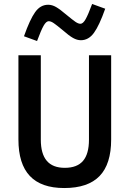

<svg xmlns="http://www.w3.org/2000/svg" viewBox="-20 -934 654 969"><path d="M307 -87Q369 -87 399 -122Q429 -157 429 -229V-655H541V-230Q541 -106 482.5 -45.5Q424 15 304 15Q188 15 130.5 -46Q73 -107 73 -230V-655H186V-229Q186 -158 216 -122.5Q246 -87 307 -87ZM445 -914 511 -890Q481 -805 454 -768Q427 -731 388 -731Q369 -731 348.5 -742.5Q328 -754 295 -783Q266 -807 251.5 -817Q237 -827 226 -827Q213 -827 200 -804Q187 -781 167 -727L101 -751Q131 -836 157.5 -873Q184 -910 223 -910Q243 -910 263 -898.5Q283 -887 317 -858Q346 -834 360.5 -824Q375 -814 386 -814Q399 -814 412 -837Q425 -860 445 -914Z"/></svg>

Font: Intel One Mono Medium
Style: Regular
Weight: 500
Monospace: yes
Designer: Fred Shallcrass
Foundry: Frere-Jones Type LLC
Version: Version 1.400;hotconv 1.1.0;makeotfexe 2.6.0;FJTRelease1.4